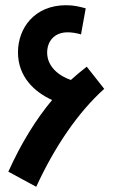

<svg xmlns="http://www.w3.org/2000/svg" viewBox="-20 -701 432 737"><path d="M119 16C190 -138 279 -269 380 -360L313 -445C292 -429 272 -412 252 -394C205 -410 161 -446 161 -499C161 -541 187 -577 240 -577C256 -577 274 -574 291 -569L309 -669C287 -675 264 -681 234 -681C112 -681 49 -593 49 -500C49 -408 110 -349 180 -317C119 -244 62 -153 12 -42Z"/></svg>

Font: Noto Sans Arabic UI XCn SmBd
Style: Regular
Weight: 600
Width: 2
Designer: Monotype Design Team, Nadine Chahine and Nizar Qandah
Foundry: Monotype Imaging Inc.
Version: Version 2.010